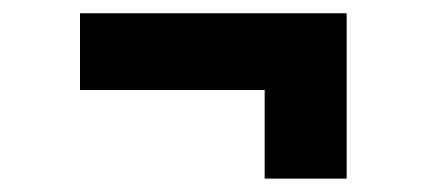

<svg xmlns="http://www.w3.org/2000/svg" viewBox="-20 -433 640 288"><path d="M377 -165.1V-298H100V-413.1H500V-165.1Z"/></svg>

Font: Atlassian Mono
Style: Regular
Weight: 400
Monospace: yes
Designer: Philipp Nurullin, Konstantin Bulenkov
Foundry: Modifications by Atlassian Pty Ltd, manufactured by JetBrains
Version: Version 2.304